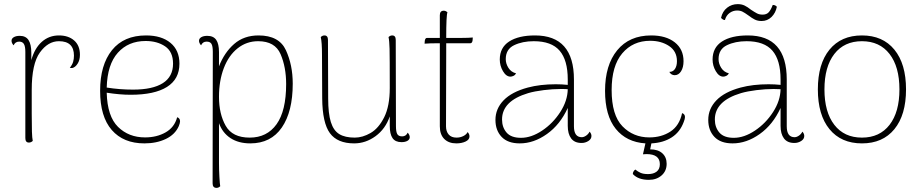

<svg xmlns="http://www.w3.org/2000/svg" viewBox="-20 -684 4471 932"><path d="M368 -418Q368 -392 356.5 -374.5Q345 -357 331 -354Q324 -353 319 -355Q331 -370 335 -384Q339 -398 339 -414Q339 -484 266 -484Q213 -484 173.5 -429Q134 -374 134 -247V-132Q134 -76 135 -45Q136 -14 139 0Q131 8 120 8Q103 8 103 -14V-432Q103 -459 96 -470.5Q89 -482 73 -482Q54 -482 46 -464Q36 -475 36 -486Q36 -497 47 -503.5Q58 -510 76 -510Q105 -510 118.5 -489.5Q132 -469 132 -427V-392Q148 -450 183 -481Q218 -512 266 -512Q312 -512 340 -487.5Q368 -463 368 -418Z M854 -95Q854 -87 848 -72Q830 -31 785 -9.5Q740 12 681 12Q579 12 522.5 -53Q466 -118 466 -243Q466 -369 523.5 -440.5Q581 -512 689 -512Q764 -512 807.5 -476Q851 -440 851 -375Q851 -300 790.5 -262Q730 -224 614 -224Q562 -224 498 -234Q501 -119 553 -68Q605 -17 684 -17Q741 -17 784 -41.5Q827 -66 840 -115Q854 -110 854 -95ZM498 -259Q561 -249 626 -249Q721 -249 770.5 -280.5Q820 -312 820 -375Q820 -433 781.5 -459Q743 -485 687 -485Q603 -485 552 -428Q501 -371 498 -259Z M1401 -278Q1401 -142 1348 -65Q1295 12 1195 12Q1138 12 1099 -13.5Q1060 -39 1043 -86V106Q1043 139 1045 174.5Q1047 210 1049 220Q1041 228 1031 228Q1012 228 1012 206L1013 -432Q1013 -460 1006.5 -471Q1000 -482 983 -482Q964 -482 956 -464Q946 -475 946 -486Q946 -497 957 -503.5Q968 -510 986 -510Q1016 -510 1029.5 -490.5Q1043 -471 1043 -431V-362Q1069 -429 1116.5 -470.5Q1164 -512 1235 -512Q1335 -512 1368 -440Q1401 -368 1401 -278ZM1369 -276Q1369 -358 1342 -421Q1315 -484 1233 -484Q1177 -484 1133.5 -449.5Q1090 -415 1066.5 -353.5Q1043 -292 1043 -214Q1043 -131 1075.5 -73.5Q1108 -16 1192 -16Q1276 -16 1322.5 -81Q1369 -146 1369 -276Z M1969 -18Q1969 -7 1958 -0.5Q1947 6 1929 6Q1899 6 1885.5 -13.5Q1872 -33 1872 -73V-119Q1851 -58 1803 -23Q1755 12 1699 12Q1618 12 1581.5 -37.5Q1545 -87 1544 -207L1543 -417Q1543 -480 1537 -504Q1545 -512 1555 -512Q1572 -512 1572 -490L1573 -206Q1573 -133 1586 -91.5Q1599 -50 1627 -33Q1655 -16 1702 -16Q1740 -16 1779 -38.5Q1818 -61 1845 -115Q1872 -169 1872 -257Q1872 -407 1871 -447Q1870 -487 1866 -504Q1874 -512 1884 -512Q1901 -512 1901 -490L1902 -72Q1902 -44 1908.5 -33Q1915 -22 1932 -22Q1951 -22 1959 -40Q1969 -29 1969 -18Z M2275 -502 2274 -488Q2272 -474 2263 -474H2146V-428L2145 -71Q2145 -46 2158 -31Q2171 -16 2196 -16Q2214 -16 2229 -23.5Q2244 -31 2250 -43Q2259 -33 2259 -22Q2259 -6 2240 3Q2221 12 2195 12Q2158 12 2136.5 -9.5Q2115 -31 2115 -71V-474H2101Q2067 -474 2041 -472L2042 -486Q2044 -500 2053 -500H2115V-610Q2115 -632 2134 -632Q2144 -632 2152 -624Q2146 -610 2146 -500H2223Q2255 -500 2275 -502Z M2851 -24Q2851 -9 2836 0.5Q2821 10 2803 10Q2769 10 2752.5 -12Q2736 -34 2736 -73V-160Q2699 -79 2635 -33.5Q2571 12 2503 12Q2445 12 2415 -19.5Q2385 -51 2385 -102Q2385 -156 2424.5 -197Q2464 -238 2542 -259Q2602 -275 2678 -275Q2708 -275 2736 -272V-298Q2736 -392 2696.5 -438Q2657 -484 2571 -484Q2516 -484 2475.5 -464.5Q2435 -445 2435 -397Q2435 -375 2448 -354.5Q2461 -334 2485 -328Q2480 -319 2472 -315.5Q2464 -312 2458 -312Q2437 -312 2421.5 -338.5Q2406 -365 2406 -395Q2406 -453 2451.5 -482.5Q2497 -512 2577 -512Q2766 -512 2766 -298V-71Q2766 -18 2804 -18Q2814 -18 2825 -25.5Q2836 -33 2842 -45Q2851 -35 2851 -24ZM2736 -251Q2726 -252 2702 -252Q2663 -252 2619 -246.5Q2575 -241 2544 -232Q2417 -194 2417 -104Q2417 -66 2439 -40.5Q2461 -15 2509 -15Q2559 -15 2611.5 -50Q2664 -85 2699.5 -140Q2735 -195 2736 -251Z M3305 -116Q3305 -107 3299 -92Q3281 -43 3240.5 -17Q3200 9 3142 12L3136 41Q3174 41 3195 60Q3216 79 3216 111Q3216 146 3191.5 167.5Q3167 189 3130 189Q3078 189 3052 161V159Q3052 154 3055.5 148Q3059 142 3064 139Q3076 149 3089.5 155Q3103 161 3126 161Q3152 161 3167.5 149Q3183 137 3183 113Q3183 64 3118 64L3101 65L3113 12Q3021 6 2969 -58.5Q2917 -123 2917 -243Q2917 -368 2976 -440Q3035 -512 3141 -512Q3213 -512 3255.5 -478.5Q3298 -445 3298 -387Q3298 -357 3286 -338Q3274 -319 3255 -319Q3238 -319 3229 -335Q3247 -335 3256.5 -349.5Q3266 -364 3266 -387Q3266 -435 3228 -460.5Q3190 -486 3136 -486Q3052 -486 3000.5 -425Q2949 -364 2949 -247Q2949 -125 3001.5 -71Q3054 -17 3132 -17Q3191 -17 3234.5 -45.5Q3278 -74 3291 -135Q3305 -130 3305 -116Z M3884 -24Q3884 -9 3869 0.5Q3854 10 3836 10Q3802 10 3785.5 -12Q3769 -34 3769 -73V-160Q3732 -79 3668 -33.5Q3604 12 3536 12Q3478 12 3448 -19.5Q3418 -51 3418 -102Q3418 -156 3457.5 -197Q3497 -238 3575 -259Q3635 -275 3711 -275Q3741 -275 3769 -272V-298Q3769 -392 3729.5 -438Q3690 -484 3604 -484Q3549 -484 3508.5 -464.5Q3468 -445 3468 -397Q3468 -375 3481 -354.5Q3494 -334 3518 -328Q3513 -319 3505 -315.5Q3497 -312 3491 -312Q3470 -312 3454.5 -338.5Q3439 -365 3439 -395Q3439 -453 3484.5 -482.5Q3530 -512 3610 -512Q3799 -512 3799 -298V-71Q3799 -18 3837 -18Q3847 -18 3858 -25.5Q3869 -33 3875 -45Q3884 -35 3884 -24ZM3769 -251Q3759 -252 3735 -252Q3696 -252 3652 -246.5Q3608 -241 3577 -232Q3450 -194 3450 -104Q3450 -66 3472 -40.5Q3494 -15 3542 -15Q3592 -15 3644.5 -50Q3697 -85 3732.5 -140Q3768 -195 3769 -251ZM3677 -582Q3658 -582 3644 -589Q3630 -596 3613 -609Q3595 -622 3584 -627.5Q3573 -633 3558 -633Q3538 -633 3521.5 -621Q3505 -609 3499 -587H3497Q3490 -587 3480 -597Q3487 -629 3509.5 -646.5Q3532 -664 3561 -664Q3580 -664 3594.5 -657Q3609 -650 3625 -637Q3643 -625 3654.5 -619Q3666 -613 3682 -613Q3701 -613 3711.5 -624.5Q3722 -636 3731 -660Q3744 -660 3751 -651Q3745 -621 3725 -601.5Q3705 -582 3677 -582Z M3950 -250Q3950 -374 4006.5 -443Q4063 -512 4164 -512Q4265 -512 4321.5 -443Q4378 -374 4378 -250Q4378 -126 4321.5 -57Q4265 12 4164 12Q4063 12 4006.5 -57Q3950 -126 3950 -250ZM4346 -250Q4346 -360 4298 -422Q4250 -484 4164 -484Q4078 -484 4030 -422Q3982 -360 3982 -250Q3982 -140 4030 -78Q4078 -16 4164 -16Q4250 -16 4298 -78Q4346 -140 4346 -250Z"/></svg>

Font: Arima Madurai Thin
Style: Regular
Weight: 250
Designer: Joana Correia and Natanael Gama
Foundry: NDISCOVER
Version: Version 1.020; ttfautohint (v1.5) -l 7 -r 28 -G 50 -x 13 -D 